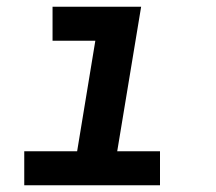

<svg xmlns="http://www.w3.org/2000/svg" viewBox="-20 -550 640 570"><path d="M52 0V-101H209L263 -429H136V-530H399L328 -101H455V0Z"/></svg>

Font: Iosevka Curly Extended Oblique
Style: Bold
Weight: 700
Width: 7
Italic angle: -9°
Monospace: yes
Designer: Belleve Invis
Foundry: Belleve Invis
Version: Version 11.1.0; ttfautohint (v1.8.3)